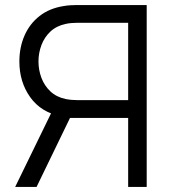

<svg xmlns="http://www.w3.org/2000/svg" viewBox="-20 -740 671 760"><path d="M560.7 0H487.3V-273.3H248L222.7 -279.3Q142.7 -295 99.7 -355.1Q56.7 -415.2 56.7 -496.7Q56.7 -552.8 77.1 -599.4Q97.5 -646 136.7 -676.7Q175.8 -707.3 232 -716Q245.8 -718.5 259 -719.2Q272.2 -720 282.7 -720H560.7ZM124.7 0H40L196 -320L266.7 -293ZM487.3 -343.7V-649.7H284.7Q275.8 -649.7 263.7 -648.8Q251.5 -648 240 -645.3Q203.2 -637.5 179.3 -614.9Q155.5 -592.3 143.9 -561.2Q132.3 -530.2 132.3 -496.7Q132.3 -463.2 143.9 -432.1Q155.5 -401 179.3 -378.4Q203.2 -355.8 240 -348Q251.5 -345.7 263.7 -344.7Q275.8 -343.7 284.7 -343.7Z"/></svg>

Font: Manrope ExtraLight
Style: Regular
Weight: 200
Designer: Mikhail Sharanda
Foundry: Mikhail Sharanda
Version: Version 4.505